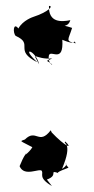

<svg xmlns="http://www.w3.org/2000/svg" viewBox="-20 -600 317 647"><path d="M138 5C180 -10 141 -29 179 -16C173 -17 168 -19 211 -35C187 -59 220 -49 189 -31C228 -123 190 -115 200 -123C226 -99 205 -100 151 -157C134 -122 177 -107 151 -161C111 -109 102 -168 64 -130C45 -123 46 -127 89 -104C80 -86 41 -58 86 -102C68 -85 61 -77 46 -40C62 -2 114 -35 121 -24C127 -13 108 -1 155 27ZM138 -395C178 -372 137 -379 145 -414C152 -433 195 -385 190 -466C251 -440 223 -476 235 -454C199 -462 210 -464 223 -506C175 -522 208 -501 217 -532C187 -526 143 -523 145 -580C161 -581 144 -560 92 -543C92 -543 57 -532 42 -504C24 -527 23 -488 33 -479C96 -451 24 -431 106 -390C46 -445 100 -433 112 -383C85 -433 98 -398 156 -403Z"/></svg>

Font: Asimov Aggro
Style: Condensed
Weight: 500
Designer: Google
Version: Version 2.000980; 2014